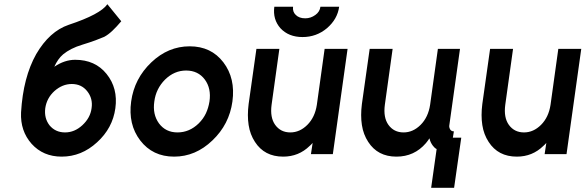

<svg xmlns="http://www.w3.org/2000/svg" viewBox="-20 -732 2781 912"><path d="M490 -712Q457 -664 306 -614Q215 -583 152 -475Q121 -420 103 -351Q85 -282 80 -198Q76 -110 130 -49Q185 12 273 12Q367 12 441 -56Q515 -123 528 -218Q541 -313 486 -381Q432 -448 337 -448Q287 -448 238 -415Q246 -433 256.5 -448Q267 -463 280 -474Q297 -488 319.5 -499.5Q342 -511 372 -520Q408 -531 433.5 -540.5Q459 -550 475 -557Q494 -567 514 -586Q534 -605 556 -631ZM321 -333Q367 -333 394 -299Q422 -264 415 -218Q409 -172 371 -137Q334 -103 289 -103Q243 -103 215 -137Q189 -171 195 -218Q202 -266 238 -299Q276 -333 321 -333Z M881 -512Q779 -512 699 -436Q618 -359 603 -250Q588 -141 646 -65Q705 12 807 12Q909 12 989 -65Q1069 -141 1084 -250Q1099 -360 1041 -436Q983 -512 881 -512ZM864 -397Q921 -397 953 -354Q984 -312 975 -250Q970 -219 958 -193.5Q946 -168 924 -146Q880 -103 823 -103Q767 -103 735 -146Q704 -189 713 -250Q717 -281 730 -307Q743 -333 764 -354Q808 -397 864 -397Z M1283 -700Q1275 -640 1312 -598Q1351 -556 1417 -556Q1483 -556 1533 -598Q1583 -641 1591 -700H1502Q1499 -676 1478 -661Q1456 -645 1430 -645Q1401 -645 1385 -661Q1369 -676 1372 -700ZM1198 -500 1161 -238Q1154 -183 1161 -138Q1168 -93 1191 -58Q1236 12 1325 12Q1399 12 1451 -39Q1455 -42 1458 -45.5Q1461 -49 1465 -53L1457 0H1561L1631 -500H1522L1485 -234Q1476 -175 1440 -139Q1404 -103 1359 -103Q1313 -103 1287 -139Q1262 -174 1270 -234L1307 -500Z M1736 -500 1699 -238Q1692 -183 1699 -138Q1706 -93 1729 -58Q1774 12 1863 12Q1948 12 2003 -52Q2008 -58 2012 -63.5Q2016 -69 2020 -75Q2022 -65 2026 -56.5Q2030 -48 2036 -40Q2040 -35 2044 -31Q2048 -27 2054 -24L2028 160H2137L2171 -78H2131L2136 -108Q2125 -108 2119 -116Q2113 -126 2114 -135L2165 -500H2060L2023 -234Q2014 -175 1978 -139Q1942 -103 1897 -103Q1851 -103 1825 -139Q1800 -174 1808 -234L1845 -500Z M2308 -500 2271 -238Q2264 -183 2271 -138Q2278 -93 2301 -58Q2346 12 2435 12Q2509 12 2561 -39Q2565 -42 2568 -45.5Q2571 -49 2575 -53L2567 0H2671L2741 -500H2632L2595 -234Q2586 -175 2550 -139Q2514 -103 2469 -103Q2423 -103 2397 -139Q2372 -174 2380 -234L2417 -500Z"/></svg>

Font: Unageo
Style: SemiBold-Italic
Weight: 600
Designer: Richard Sepsi
Foundry: Richard Sepsi
Version: Version 2.000